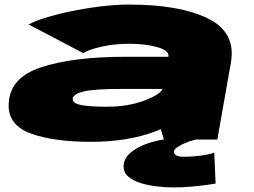

<svg xmlns="http://www.w3.org/2000/svg" viewBox="-20 -612 1115 842"><path d="M699 0 685 -45.5Q674.5 -41 663.5 -36.5Q540.5 10 379 10Q217.5 10 117.8 -25.5Q18 -61 18 -149Q18 -269.5 158.5 -316.2Q299 -363 530.5 -363H718.5V-364Q723 -390 670.8 -405Q618.5 -420 547.5 -420Q479.5 -420 423.8 -407Q368 -394 345 -379L106 -504.5Q128.5 -518 176.8 -533.2Q225 -548.5 288 -561.8Q351 -575 418.5 -583.5Q486 -592 546.5 -592Q767 -592 891.5 -531.2Q1016 -470.5 992.5 -336.5L933 0ZM693 -222H513.5Q393.5 -222 348 -211.2Q302.5 -200.5 299 -180.5Q295.5 -160.5 332 -152.2Q368.5 -144 447.5 -144Q544.5 -144 617 -172.5Q682 -197.5 693 -222ZM739 210Q707.5 210 670.2 205.8Q633 201.5 599.2 191.5Q565.5 181.5 543.8 163.5Q522 145.5 522 118.5Q522 93 537.2 73.8Q552.5 54.5 575.8 40.8Q599 27 624 18.2Q649 9.5 668.5 5.2Q688 1 695.5 0H837.5Q833 1 818 5.8Q803 10.5 785.8 18Q768.5 25.5 755.8 34.5Q743 43.5 743 53.5Q743 63 752.5 69.2Q762 75.5 789 75.5Q809.5 75.5 835 73.2Q860.5 71 883.8 66.8Q907 62.5 919.5 57L925.5 193Q918.5 194.5 888.5 198.8Q858.5 203 818.2 206.5Q778 210 739 210Z"/></svg>

Font: Anybody UltraExpanded Black
Style: Italic
Weight: 900
Width: 9
Italic angle: -10°
Designer: Tyler Finck
Foundry: Etcetera Type Company
Version: Version 1.010; ttfautohint (v1.8.3) -l 8 -r 50 -G 200 -x 14 